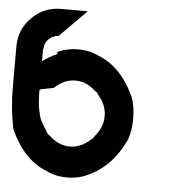

<svg xmlns="http://www.w3.org/2000/svg" viewBox="-50 -716 767 776"><g transform="rotate(5 333.5 -328.5)"><path d="M333.3 -8.3Q295.8 10 250 10Q204.2 10 166.7 -8.3Q70.8 -45 16.7 -166.7Q0 -248.3 0 -333.3V-500Q0 -569.2 48.8 -617.9Q97.5 -666.7 166.7 -666.7H275L166.7 -557.5Q144.2 -555.8 127.1 -540Q110 -524.2 110 -500H108.3V-449.2Q135.8 -470 166.7 -483.3V-491.7Q204.2 -510 250 -510Q295.8 -510 333.3 -491.7Q429.2 -455 483.3 -333.3Q495.8 -295.8 495.8 -250Q495.8 -204.2 483.3 -166.7Q431.7 -52.5 333.3 -8.3ZM333.3 -151.7Q343.3 -156.7 346.7 -166.7Q380 -204.2 380 -250Q380 -295.8 346.7 -333.3Q343.3 -342.5 333.3 -347.5Q295.8 -383.3 250 -383.3Q204.2 -383.3 166.7 -347.5Q163.3 -345 137.5 -340.8Q111.7 -336.7 108.3 -333.3Q108.3 -285 113.8 -255.4Q119.2 -225.8 125.8 -211.7Q132.5 -197.5 152.5 -166.7Q155.8 -157.5 166.7 -151.7Q204.2 -115.8 250 -115.8Q295.8 -115.8 333.3 -151.7Z"/></g></svg>

Font: 0xA000-Mono
Style: Mono-Bold
Weight: 700
Version: Version 0.1